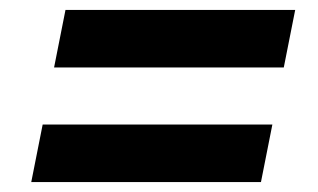

<svg xmlns="http://www.w3.org/2000/svg" viewBox="-20 -499 640 387"><path d="M552 -363 575 -479H112L89 -363ZM506 -132 529 -248H66L43 -132Z"/></svg>

Font: Braiins Sans
Style: Bold Italic
Weight: 700
Italic angle: -11.31°
Designer: Mike Abbink, Paul van der Laan, Pieter van Rosmalen, Jiri Chlebus, Lubos Buracinsky
Foundry: Bold Monday, Sudetype
Version: Version 1.000;hotconv 1.0.109;makeotfexe 2.5.65596